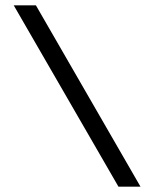

<svg xmlns="http://www.w3.org/2000/svg" viewBox="-20 -678 570 710"><path d="M499.5 12.2H418L30.8 -658.2H112.8Z"/></svg>

Font: AzarMehrMonospaced
Style: SerifBold
Weight: 1
Designer: Amin Abedi
Version: Version 1.00